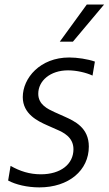

<svg xmlns="http://www.w3.org/2000/svg" viewBox="-20 -802 475 833"><path d="M239.3 -621.1H296.2L431.5 -782.3H356.5ZM150.9 11C278.4 11 365.4 -62.9 365.4 -166.2C365.4 -248.2 303.6 -276.6 259.9 -296.2L216.3 -315.7C187.1 -329.2 146 -348 146 -395.2C146 -451.3 197.8 -496.8 275.2 -496.8C312.1 -496.8 354 -486.9 381.4 -474.1L391.7 -534.8C360.4 -545.8 315 -552.6 280.2 -552.6C153.8 -552.6 78.8 -463.1 78.8 -380.7C78.8 -307.2 144.5 -276.3 183.6 -258.9L226.9 -239.7C253.2 -228.3 298.7 -207.7 298.7 -154.5C298.7 -89.8 243.3 -45.8 157.3 -45.8C108.3 -45.8 66.4 -59.3 25.9 -82.4L15.3 -18.8C47.6 -1.1 98.4 11 150.9 11Z"/></svg>

Font: TID UI Light
Style: Italic
Weight: 300
Italic angle: -9.39999°
Designer: The TID Project Authors
Foundry: Bakken & Bæck
Version: Version 1.001;hotconv 1.0.109;makeotfexe 2.5.65596